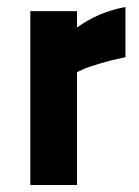

<svg xmlns="http://www.w3.org/2000/svg" viewBox="-20 -531 400 551"><path d="M67 0V-499H201V-452Q261 -496 340 -511V-367Q301 -359 266 -348.5Q231 -338 216 -331L201 -324V0Z"/></svg>

Font: TypoPRO Titillium Text
Style: 999 wt
Weight: 900
Designer: Accademia di Belle Arti di Urbino and others
Foundry: Accademia di Belle Arti di Urbino and others.
Version: Version 25.000